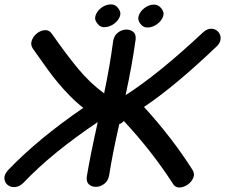

<svg xmlns="http://www.w3.org/2000/svg" viewBox="-47 -852 1027 876"><path d="M741 -15Q752 4 771.5 3.5Q791 3 809 -9.5Q827 -22 835 -41Q843 -60 830 -79Q737 -225 610 -364Q749 -457 937 -636Q958 -654 959.5 -673.5Q961 -693 949 -706.5Q937 -720 918 -721Q899 -722 879 -704Q674 -512 526 -418Q556 -556 572 -673Q574 -696 560.5 -707Q547 -718 527 -717Q507 -716 490 -702.5Q473 -689 469 -663Q454 -549 428 -426Q365 -472 311.5 -536Q258 -600 191 -696Q179 -715 159.5 -714.5Q140 -714 122.5 -700.5Q105 -687 98 -667.5Q91 -648 103 -630L172 -533Q190 -508 216 -476.5Q242 -445 272.5 -414Q303 -383 333 -360Q125 -217 -9 -77Q-28 -57 -27 -38.5Q-26 -20 -12.5 -8.5Q1 3 21.5 1.5Q42 0 61 -19Q189 -154 399 -295Q364 -138 349 -46Q346 -22 359 -10.5Q372 1 391.5 0.5Q411 0 428.5 -13Q446 -26 451 -52Q466 -149 497 -285Q509 -290 518 -300Q648 -160 741 -15ZM492 -815Q479 -833 457 -832Q435 -831 416 -817Q397 -803 389.5 -783Q382 -763 397 -745Q411 -726 433 -728Q455 -730 474 -744Q493 -758 500 -777.5Q507 -797 492 -815ZM689 -814Q675 -832 653.5 -831Q632 -830 613 -816Q594 -802 586.5 -782Q579 -762 593 -744Q607 -725 629 -726.5Q651 -728 670.5 -742.5Q690 -757 697 -776.5Q704 -796 689 -814Z"/></svg>

Font: Balsamiq Sans
Style: Italic
Weight: 400
Italic angle: -12°
Designer: Michael Angeles
Foundry: Balsamiq SRL
Version: Version 1.020; ttfautohint (v1.8.4.7-5d5b);gftools[0.9.26]